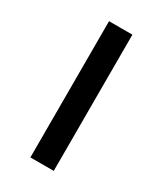

<svg xmlns="http://www.w3.org/2000/svg" viewBox="-140 -576 537 633"><g transform="rotate(30 128.5 -259.5)"><path d="M84 0V-518.6H172.9V0Z"/></g></svg>

Font: Voltaire
Style: Regular
Weight: 400
Designer: Yvonne Schüttler, Eben Sorkin, Emma Marichal
Foundry: Sorkin Type Co.
Version: Version 1.010; ttfautohint (v1.8.4.7-5d5b)